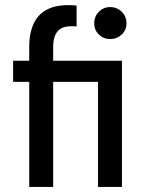

<svg xmlns="http://www.w3.org/2000/svg" viewBox="-20 -742 593 762"><path d="M417 -587Q391 -587 372.5 -605Q354 -623 354 -649Q354 -677 372.5 -695.5Q391 -714 417 -714Q444 -714 463 -695.5Q482 -677 482 -649Q482 -623 463 -605Q444 -587 417 -587ZM464 -501V0H369V-417H32V-501ZM96 -556Q96 -613 115.5 -652Q135 -691 176 -708.5Q217 -726 284 -720V-637Q232 -642 211.5 -621Q191 -600 191 -556V0H96Z"/></svg>

Font: Albert Sans Medium
Style: Regular
Weight: 500
Designer: Andreas Rasmussen
Foundry: a.Foundry
Version: Version 1.025